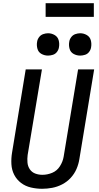

<svg xmlns="http://www.w3.org/2000/svg" viewBox="-20 -1167 616 1195"><path d="M242 8Q273 8 305 2Q337 -4 367 -19.5Q397 -35 420 -60Q443 -85 456 -115Q469 -145 474 -177L566 -735H466L376 -191Q371 -161 353 -132.5Q335 -104 305 -91.5Q275 -79 244 -79Q220 -79 199 -87Q178 -95 165.5 -113.5Q153 -132 151 -155.5Q149 -179 152 -202L241 -735H140L55 -217Q49 -181 51 -145Q53 -109 68.5 -79Q84 -49 111 -28.5Q138 -8 172.5 0Q207 8 242 8ZM479 -821Q494 -821 509.5 -826Q525 -831 535 -844.5Q545 -858 547 -873Q551 -896 545 -917Q539 -938 520 -949Q501 -960 479 -960Q464 -960 448.5 -954.5Q433 -949 423 -935.5Q413 -922 411 -907Q407 -885 413 -863.5Q419 -842 438 -831.5Q457 -821 479 -821ZM279 -821Q294 -821 309.5 -826Q325 -831 335 -844.5Q345 -858 347 -873Q351 -896 345 -917Q339 -938 320 -949Q301 -960 279 -960Q264 -960 248.5 -954.5Q233 -949 223 -935.5Q213 -922 211 -907Q207 -885 213 -863.5Q219 -842 238 -831.5Q257 -821 279 -821ZM264 -1062H564V-1147H264Z"/></svg>

Font: Iosevka Sparkle Medium
Style: Italic
Weight: 500
Italic angle: -9°
Designer: Belleve Invis
Foundry: Belleve Invis
Version: Version 4.5.0; ttfautohint (v1.8.3)